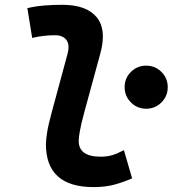

<svg xmlns="http://www.w3.org/2000/svg" viewBox="-20 -762 712 792"><path d="M366.2 9.8Q169.4 9.8 169.4 -167.5Q169.4 -183.1 174.1 -213.9Q178.7 -244.6 193.8 -300.3L258.8 -540.5Q262.7 -555.2 262.7 -567.4Q262.7 -585.4 253.9 -597.2Q239.3 -616.7 207 -616.7Q183.6 -616.7 159.9 -614Q136.2 -611.3 112.8 -605.5L92.8 -728.5Q128.9 -736.8 165 -739.5Q201.2 -742.2 237.3 -742.2Q336.4 -742.2 378.9 -690.9Q404.3 -659.7 404.3 -611.3Q404.3 -579.6 393.6 -540.5L328.1 -300.3Q314 -248 309.3 -220.7Q304.7 -193.4 304.7 -182.1Q303.7 -115.7 395 -115.7Q421.9 -115.7 442.4 -121.8Q462.9 -127.9 491.2 -142.6L524.9 -26.4Q490.7 -11.2 452.9 -0.7Q415 9.8 366.2 9.8ZM583 -313.5Q545.9 -313.5 520 -339.6Q494.1 -365.7 494.1 -402.3Q494.1 -439.5 520 -465.3Q545.9 -491.2 583 -491.2Q620.1 -491.2 646 -465.3Q671.9 -439.5 671.9 -402.3Q671.9 -365.7 646 -339.6Q620.1 -313.5 583 -313.5Z"/></svg>

Font: CaskaydiaCove NFP
Style: Bold Italic
Weight: 700
Italic angle: -10°
Designer: Aaron Bell
Foundry: Saja Typeworks
Version: Version 2111.001; VTT 6.35;Nerd Fonts 3.1.1